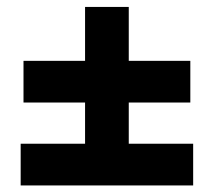

<svg xmlns="http://www.w3.org/2000/svg" viewBox="-20 -618 626 562"><path d="M48.8 -317.9V-439.9H229V-597.7H356.9V-439.9H537.1V-317.9H356.9V-197.3H545.4V-75.2H40.5V-197.3H229V-317.9Z"/></svg>

Font: CaskaydiaMono NF
Style: Bold
Weight: 700
Designer: Aaron Bell
Foundry: Saja Typeworks
Version: Version 2111.001; ttfautohint (v1.8.4);Nerd Fonts 3.1.1